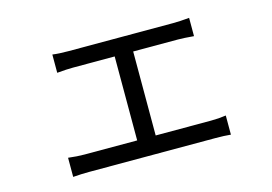

<svg xmlns="http://www.w3.org/2000/svg" viewBox="-75 -662 1150 813"><g transform="rotate(-15 500.0 -255.5)"><path d="M538.1 -72.3H780.3Q814.5 -72.3 846.7 -77.1V6.8Q817.4 3.9 780.3 3.9H226.6Q191.4 3.9 155.3 6.8V-77.1Q194.3 -72.3 226.6 -72.3H457V-440.4H273.4Q247.1 -440.4 204.1 -436.5V-516.6Q232.4 -512.7 273.4 -512.7H733.4Q760.7 -512.7 803.7 -516.6V-436.5Q758.8 -440.4 733.4 -440.4H538.1Z"/></g></svg>

Font: GenYoGothic TW TTF Regular
Style: Regular
Weight: 400
Version: Version 1.300